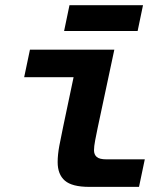

<svg xmlns="http://www.w3.org/2000/svg" viewBox="-20 -730 640 750"><path d="M328.8 0Q261.4 0 233.3 -24.4Q205.2 -48.8 205.2 -96.8Q205.2 -125.2 211.7 -160.4Q218.2 -195.6 226.6 -234.4L279.4 -485.2L325.6 -428.4H74.4L97 -536H426.6L361.4 -230Q356.2 -205.2 351.7 -181.5Q347.2 -157.8 347.2 -143.2Q347.2 -126 358 -116.8Q368.8 -107.6 395.2 -107.6H545.6L523 0ZM230.4 -608.8 251.4 -709.6H538.6L517.6 -608.8Z"/></svg>

Font: Geist Mono
Style: Italic
Weight: 400
Italic angle: -12°
Monospace: yes
Designer: Basement.studio, Andrés Briganti, Mateo Zaragoza
Foundry: Basement.studio, Vercel, Andrés Briganti, Guido Ferreyra, Mateo Zaragoza
Version: Version 1.500